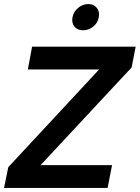

<svg xmlns="http://www.w3.org/2000/svg" viewBox="-25 -931 692 951"><path d="M627 -597 176 -113H530L508 0H-5L16 -103L466 -587H113L134 -700H647ZM386 -781Q359 -781 344 -799Q329 -817 334 -845Q339 -873 362 -892Q385 -911 412 -911Q439 -911 454.5 -892Q470 -873 464 -845Q459 -817 436.5 -799Q414 -781 386 -781Z"/></svg>

Font: Albert Sans
Style: Bold Italic
Weight: 700
Italic angle: -11.25°
Designer: Andreas Rasmussen
Foundry: a.Foundry
Version: Version 1.025